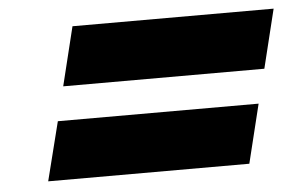

<svg xmlns="http://www.w3.org/2000/svg" viewBox="-38 -657 784 504"><g transform="rotate(-5 354.0 -405.0)"><path d="M661 -450H131L169 -605H699ZM600 -205H70L109 -360H638Z"/></g></svg>

Font: TypoPRO Sinkin Sans
Style: 800 Black Italic
Weight: 900
Italic angle: -112°
Designer: Keith Bates
Foundry: K-Type
Version: Sinkin Sans (version 1.0)  by Keith Bates   •   © 2014   www